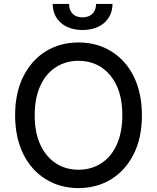

<svg xmlns="http://www.w3.org/2000/svg" viewBox="-20 -955 806 985"><path d="M708.1 -363.6C708.1 -518.1 648.1 -632.1 550.1 -692.1C501.1 -722.3 445.3 -737.2 382.8 -737.2C257.8 -737.2 156.2 -675.1 99.8 -563.2C71.7 -507.5 57.5 -440.7 57.5 -363.6C57.5 -209.2 117.5 -95.2 215.6 -35.2C264.6 -5 320.3 9.9 382.8 9.9C507.8 9.9 609.4 -52.2 665.8 -164.1C693.9 -219.8 708.1 -286.6 708.1 -363.6ZM607.6 -363.6C607.6 -242.9 565.3 -158.7 497.5 -116.1C463.8 -94.8 425.4 -84.2 382.8 -84.2C297.6 -84.2 227.3 -127.1 187.9 -210.6C168 -252.1 158 -303.3 158 -363.6C158 -484.4 200.3 -568.5 268.1 -611.2C301.8 -632.5 340.2 -643.1 382.8 -643.1C468 -643.1 538.4 -600.1 578.1 -516.7C597.7 -475.1 607.6 -424 607.6 -363.6ZM473 -934.7C473 -898.8 452.8 -866.5 403.1 -866.1C353 -866.5 334.2 -898.8 334.5 -934.7H250.4C250.4 -856.2 309.7 -801.1 403.1 -801.1C497.9 -801.1 556.8 -856.2 557.2 -934.7Z"/></svg>

Font: Inter 465
Style: Regular
Weight: 400
Designer: Rasmus Andersson
Foundry: rsms
Version: Version 3.019;Glyphs 3.1.2 (3151)